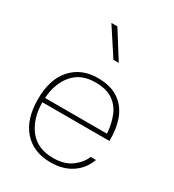

<svg xmlns="http://www.w3.org/2000/svg" viewBox="-186 -869 884 978"><g transform="rotate(30 256.0 -379.5)"><path d="M75.7 -239.3Q76.2 -143.6 123.8 -82Q171.4 -20.5 264.2 -20.5Q330.1 -20.5 371.1 -50.8Q412.1 -81.1 428.2 -121.1H459.5Q437 -61 386.7 -27.8Q336.4 5.4 264.2 5.4Q163.1 5.4 105.7 -59.6Q48.3 -124.5 48.3 -241.7Q48.3 -359.9 106.2 -423.8Q164.1 -487.8 259.3 -487.8Q335.9 -487.8 382.8 -455.6Q429.7 -423.3 450.7 -367.2Q471.7 -311 470.2 -239.3ZM76.7 -265.1H440.9Q437 -320.3 419.2 -365Q401.4 -409.7 363.3 -436Q325.2 -462.4 259.3 -462.4Q175.3 -462.4 128.7 -407.2Q82 -352.1 76.7 -265.1ZM312.5 -607.4H281.2L178.2 -765.1H213.4Z"/></g></svg>

Font: Estedad-FD Thin
Style: Regular
Weight: 100
Designer: Amin Abedi
Version: Version 7.3